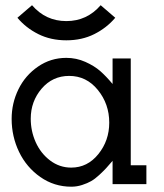

<svg xmlns="http://www.w3.org/2000/svg" viewBox="-20 -702 627 732"><path d="M419.4 -634.3Q386.7 -595.7 339.6 -572Q292.5 -548.3 232.9 -548.3Q173.3 -548.3 126 -572Q78.6 -595.7 46.4 -634.3L102.1 -682.1Q154.3 -621.6 232.9 -621.6Q311.5 -621.6 363.8 -682.1ZM24.4 -249Q24.4 -308.6 50.3 -361.6Q76.2 -414.6 124.8 -448Q173.3 -481.4 232.9 -481.4Q271 -481.4 305.4 -466.1Q339.8 -450.7 362.3 -430.9Q384.8 -411.1 409.2 -381.8V-479H478.5V-71.8H538.1V0H409.2V-88.9Q393.1 -70.3 384.8 -61Q376.5 -51.8 359.1 -35.6Q341.8 -19.5 327.6 -11.5Q313.5 -3.4 293.2 3.2Q272.9 9.8 252 9.8Q186.5 9.8 133.8 -27.1Q81.1 -64 52.7 -122.8Q24.4 -181.6 24.4 -249ZM251.5 -63Q313.5 -63 355 -114.5Q396.5 -166 396.5 -234.4Q396.5 -305.7 353 -359.1Q309.6 -412.6 243.7 -412.6Q180.2 -412.6 138.7 -364Q97.2 -315.4 97.2 -249.5Q97.2 -202.1 116.2 -159.7Q135.3 -117.2 171.1 -90.1Q207 -63 251.5 -63Z"/></svg>

Font: Eligible
Style: Regular
Weight: 500
Version: Version 1.1